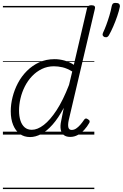

<svg xmlns="http://www.w3.org/2000/svg" viewBox="-20 -926 845 1321"><path d="M187 17Q146 17 116.5 -4.5Q87 -26 70.5 -66Q54 -106 54 -161Q54 -208 66.5 -258Q79 -308 103.5 -354.5Q128 -401 165 -438Q202 -475 249.5 -497Q297 -519 356 -519Q389 -519 423.5 -509.5Q458 -500 488 -480L579 -870Q582 -881 589 -885.5Q596 -890 609 -890Q625 -890 630.5 -883.5Q636 -877 633 -866L453 -100Q446 -67 450.5 -49.5Q455 -32 473 -32Q489 -32 503.5 -41.5Q518 -51 532 -67Q546 -83 558 -101Q563 -109 569.5 -110.5Q576 -112 584 -106Q595 -100 596.5 -93Q598 -86 594 -80Q580 -55 560 -33Q540 -11 515.5 2.5Q491 16 463 16Q436 16 419.5 3.5Q403 -9 398 -34Q393 -59 401 -95Q405 -118 410 -140.5Q415 -163 419 -184Q381 -113 341.5 -68.5Q302 -24 263 -3.5Q224 17 187 17ZM111 -165Q111 -127 120.5 -97Q130 -67 149.5 -50Q169 -33 199 -33Q238 -33 281.5 -66.5Q325 -100 369.5 -168Q414 -236 455 -342L477 -434Q441 -456 410 -463Q379 -470 351 -470Q306 -470 268 -451.5Q230 -433 200.5 -402Q171 -371 151 -331.5Q131 -292 121 -249Q111 -206 111 -165ZM699 -671Q689 -676 686.5 -683Q684 -690 689 -701Q700 -724 711.5 -755Q723 -786 733 -819.5Q743 -853 748 -881Q750 -892 755 -899Q760 -906 776 -906Q793 -906 799.5 -899Q806 -892 805 -881Q799 -851 786.5 -814.5Q774 -778 759 -743.5Q744 -709 729 -683Q725 -676 718.5 -672Q712 -668 699 -671ZM0 365H629V375H0ZM0 -20H629V0H0ZM0 -505H629V-500H0ZM0 -885H629V-875H0Z"/></svg>

Font: Playwrite AT Guides
Style: Italic
Weight: 400
Italic angle: -13.0072°
Designer: Veronika Burian, José Scaglione
Foundry: TypeTogether
Version: Version 1.002